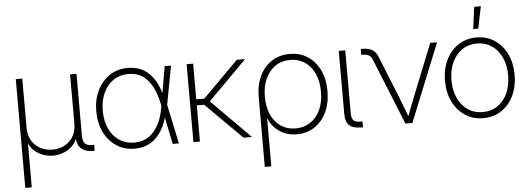

<svg xmlns="http://www.w3.org/2000/svg" viewBox="-56 -895 3488 1266"><g transform="rotate(-5 1688.0 -262.0)"><path d="M64 204.1V-515.6H106.9V-190.9Q106.9 -118.2 152.1 -75Q197.3 -31.7 265.6 -31.7Q334 -31.7 378.7 -75Q423.3 -118.2 423.3 -190.9V-515.6H465.8V-105Q465.8 -68.8 480.5 -54Q495.1 -39.1 528.8 -39.1H541V0H528.8Q432.6 0 424.3 -87.9Q408.2 -52.2 381.1 -31.2Q354 -10.3 323.5 -1Q293 8.3 265.1 8.3Q237.8 8.3 207.3 -1Q176.8 -10.3 149.9 -31Q123 -51.8 106.9 -86.9V204.1Z M805.2 9.3Q736.8 9.3 684.8 -25.1Q632.8 -59.6 603.5 -119.9Q574.2 -180.2 574.2 -257.3Q574.2 -335 603.5 -395.3Q632.8 -455.6 684.8 -490.2Q736.8 -524.9 805.2 -524.9Q890.1 -524.9 943.1 -474.1Q996.1 -423.3 1019 -338.9L1049.8 -515.6H1091.3L1043.5 -259.3L1098.6 0H1057.6L1021 -178.7Q1000 -97.2 945.8 -43.9Q891.6 9.3 805.2 9.3ZM1004.9 -256.8 1000.5 -278.3Q980.5 -373.5 933.1 -429.2Q885.7 -484.9 805.2 -484.9Q749 -484.9 706.8 -456.1Q664.6 -427.2 640.9 -376Q617.2 -324.7 617.2 -257.3Q617.2 -190.4 640.6 -139.4Q664.1 -88.4 706.5 -59.6Q749 -30.8 805.2 -30.8Q886.7 -30.8 935.8 -87.9Q984.9 -145 1001 -234.4Z M1237.8 -515.6V-279.3H1291L1526.9 -515.6H1581.5L1325.7 -257.8L1582.5 0H1526.9L1286.6 -239.3H1237.8V0H1194.8V-515.6Z M1649.4 204.1V-258.3Q1649.4 -338.9 1678.7 -398.7Q1708 -458.5 1759.3 -491.2Q1810.5 -523.9 1877 -523.9Q1943.4 -523.9 1994.6 -491.2Q2045.9 -458.5 2075.2 -398.7Q2104.5 -338.9 2104.5 -257.8Q2104.5 -177.2 2075.4 -117.4Q2046.4 -57.6 1995.4 -24.7Q1944.3 8.3 1878.9 8.3Q1812.5 8.3 1762.5 -26.9Q1712.4 -62 1692.9 -117.2H1692.4V204.1ZM1875 -31.2Q1929.2 -31.2 1971.4 -58.8Q2013.7 -86.4 2037.6 -137.2Q2061.5 -188 2061.5 -257.8Q2061.5 -327.6 2037.8 -378.4Q2014.2 -429.2 1972.7 -456.8Q1931.2 -484.4 1877 -484.4Q1820.8 -484.4 1778.8 -455.8Q1736.8 -427.2 1713.4 -376.2Q1689.9 -325.2 1689.9 -257.8Q1689.9 -153.8 1740.7 -92.5Q1791.5 -31.2 1875 -31.2Z M2303.2 0Q2250.5 0 2226.1 -23.2Q2201.7 -46.4 2201.7 -96.2V-515.6H2244.6V-99.1Q2244.6 -65.4 2257.8 -52Q2271 -38.6 2304.2 -38.6H2317.4V0Z M2597.7 0 2418.9 -442.4Q2404.8 -476.6 2359.4 -476.6H2347.7V-515.6H2360.4Q2435.1 -515.6 2458.5 -457.5L2569.3 -182.1Q2582.5 -148.9 2595.5 -114.7Q2608.4 -80.6 2621.6 -46.9Q2634.3 -80.6 2647.2 -114.7Q2660.2 -148.9 2673.8 -182.1L2807.1 -515.6H2852.5L2644 0Z M3113.3 9.3Q3044.9 9.3 2992.9 -25.1Q2940.9 -59.6 2911.6 -119.9Q2882.3 -180.2 2882.3 -257.3Q2882.3 -335 2911.6 -395.3Q2940.9 -455.6 2992.9 -490.2Q3044.9 -524.9 3113.3 -524.9Q3181.2 -524.9 3233.2 -490.2Q3285.2 -455.6 3314.2 -395.3Q3343.3 -335 3343.3 -257.3Q3343.3 -180.2 3314.2 -119.9Q3285.2 -59.6 3233.2 -25.1Q3181.2 9.3 3113.3 9.3ZM3113.3 -30.8Q3168.9 -30.8 3211.2 -59.6Q3253.4 -88.4 3276.9 -139.4Q3300.3 -190.4 3300.3 -257.3Q3300.3 -324.7 3276.9 -376Q3253.4 -427.2 3211.2 -456.1Q3168.9 -484.9 3113.3 -484.9Q3057.1 -484.9 3014.9 -456.1Q2972.7 -427.2 2949 -376Q2925.3 -324.7 2925.3 -257.3Q2925.3 -190.4 2948.7 -139.4Q2972.2 -88.4 3014.6 -59.6Q3057.1 -30.8 3113.3 -30.8ZM3097.7 -582 3116.7 -727.5H3160.6L3130.9 -582Z"/></g></svg>

Font: Inter Display ExtraLight
Style: Regular
Weight: 200
Designer: Rasmus Andersson
Foundry: rsms
Version: Version 4.000;git-a52131595